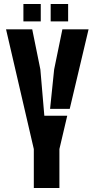

<svg xmlns="http://www.w3.org/2000/svg" viewBox="-20 -948 477 968"><path d="M150.5 0V-196.5L10.5 -800H142.5L183.5 -598L203.5 -364.5H319L279.5 -196.5V0ZM232.5 -399 253 -598 294.5 -800H426.5L331.5 -399ZM235.5 -840V-928H323.5V-840ZM98 -840V-928H185.5V-840Z"/></svg>

Font: Big Shoulders Stencil Display ExtraBold
Style: Regular
Weight: 800
Designer: Patric King
Foundry: XO Type Co
Version: Version 1.000